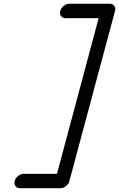

<svg xmlns="http://www.w3.org/2000/svg" viewBox="-20 -897 636 1025"><path d="M284.2 30.8 506.6 -800H329.8Q314 -800 305.7 -811.4Q297.4 -822.8 301.5 -838.4Q305.7 -854.2 320.2 -865.6Q334.7 -877 350.3 -877H565.7Q581.5 -877 590 -865.8Q598.4 -854.7 594.2 -839.4L350.3 70.1Q346.2 85.4 331.9 96.6Q317.6 107.7 302 107.7H86.4Q70.8 107.7 62.5 96.4Q54.2 85.2 58.3 69.3Q62.5 53.5 77 42.1Q91.6 30.8 107.2 30.8Z"/></svg>

Font: Tecnico
Style: GruesoInclinado
Weight: 700
Italic angle: -15°
Version: Version 1.3